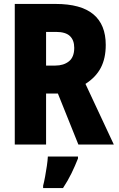

<svg xmlns="http://www.w3.org/2000/svg" viewBox="-20 -734 603 975"><path d="M55 0V-714H262Q391 -714 454 -661.5Q517 -609 517 -506Q517 -438 492 -390Q467 -342 414 -308L558 0H378L274 -259H214V0ZM261 -401Q303 -401 330 -422.5Q357 -444 357 -491Q357 -530 335 -551Q313 -572 264 -572H214V-401ZM199 209Q204 190 209 163Q214 136 218 108.5Q222 81 223 61H376V71Q361 109 343 146Q325 183 300 221H199Z"/></svg>

Font: Noto Sans Mono SemiCondensed Black
Style: Regular
Weight: 900
Width: 4
Designer: Monotype Design Team
Foundry: Monotype Imaging Inc.
Version: Version 2.014; ttfautohint (v1.8.4.7-5d5b)